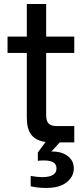

<svg xmlns="http://www.w3.org/2000/svg" viewBox="-20 -700 412 944"><path d="M111.8 -680.2H207V-520H345.2V-439.9H207V-132.8Q207 -105 219.2 -92.5Q231.4 -80.1 259.8 -80.1H345.2V0H273.9L232.9 44.9H236.8Q284.2 44.9 313.5 67.6Q342.8 90.3 342.8 127.9Q342.8 168.5 307.9 196.3Q272.9 224.1 207 224.1Q166 224.1 130.9 215.8V165Q164.1 170.9 187 170.9Q257.8 170.9 257.8 127.9Q257.8 88.9 196.8 88.9Q175.8 88.9 166 90.8V49.8L204.1 -2Q156.2 -8.3 134 -37.4Q111.8 -66.4 111.8 -122.1V-439.9H17.1V-520H111.8Z"/></svg>

Font: Aspekta 450
Style: Regular
Weight: 450
Designer: Ivo Dolenc
Version: Version 2.000